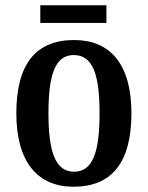

<svg xmlns="http://www.w3.org/2000/svg" viewBox="-20 -699 562 729"><path d="M133 -612H384V-679H133ZM259 10C404 10 479 -81 479 -269C479 -457 397 -547 262 -547C117 -547 42 -457 42 -269C42 -81 125 10 259 10ZM261 -47C190 -47 164 -123 164 -269C164 -415 189 -490 260 -490C333 -490 358 -415 358 -269C358 -123 333 -47 261 -47Z"/></svg>

Font: Noto Serif Condensed Semi
Style: Regular
Weight: 600
Width: 3
Designer: Monotype Design Team
Foundry: Monotype Imaging Inc.
Version: Version 1.002